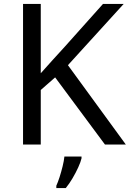

<svg xmlns="http://www.w3.org/2000/svg" viewBox="-20 -734 659 975"><path d="M619 0H513L260 -341L187 -277V0H97V-714H187V-362Q217 -396 248 -430Q279 -464 310 -498L503 -714H608L325 -403ZM394 70Q390 88 377.5 115.5Q365 143 348.5 171Q332 199 314 221H266V209Q274 192 282.5 165.5Q291 139 298 110.5Q305 82 307 61H394Z"/></svg>

Font: Noto Sans Chakma
Style: Regular
Weight: 400
Designer: Zachary Quinn Scheuren - Monotype Design Team
Foundry: Monotype Imaging Inc.
Version: Version 2.003; ttfautohint (v1.8.4.7-5d5b)